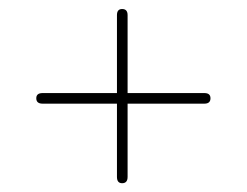

<svg xmlns="http://www.w3.org/2000/svg" viewBox="-20 -559 548 426"><path d="M60.5 -341Q60.5 -352.5 74.5 -352.5H433.5Q447 -352.5 447 -341Q447 -329 433.5 -329H74.5Q60.5 -329 60.5 -341ZM251 -152.5Q239.5 -152.5 239.5 -166.5V-525.5Q239.5 -539 251 -539Q263.1 -539 263.1 -525.5V-166.5Q263.1 -152.5 251 -152.5Z"/></svg>

Font: Fraunces 72pt S000 Light
Style: Regular
Weight: 300
Version: Version 1.000; ttfautohint (v1.8.3)